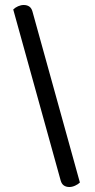

<svg xmlns="http://www.w3.org/2000/svg" viewBox="-20 -685 381 769"><path d="M110 -639 300 46Q293 53 281 58.5Q269 64 258 64Q245 64 236 58Q227 52 223 38L33 -647Q41 -655 52.5 -660Q64 -665 75 -665Q88 -665 97 -659Q106 -653 110 -639Z"/></svg>

Font: Baloo Paaji 2
Style: Regular
Weight: 400
Designer: Shuchita Grover, Noopur Datye and Ek Type
Foundry: Ek Type
Version: Version 1.700